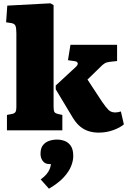

<svg xmlns="http://www.w3.org/2000/svg" viewBox="-20 -788 774 1161"><path d="M576 14Q547 14 519 6Q491 -2 466.5 -21.5Q442 -41 421 -75L317 -248V-271L436 -381Q452 -395 450 -405.5Q448 -416 432 -418L391 -424L406 -517H688V-419L643 -414Q625 -412 612.5 -404.5Q600 -397 584 -380L509 -307L597 -173Q621 -138 636.5 -123Q652 -108 677 -108Q684 -108 693 -109.5Q702 -111 711 -114L729 -36Q706 -16 664.5 -1Q623 14 576 14ZM22 0V-93L53 -99Q67 -102 73 -110Q79 -118 79 -144V-587Q79 -620 73 -633Q67 -646 45 -649L17 -653L24 -754L285 -768L304 -757V-145Q304 -122 308 -112.5Q312 -103 334 -98L357 -93V0ZM276 353 226 297Q249 280 261 265.5Q273 251 279.5 236.5Q286 222 288 204H278Q252 204 238.5 185.5Q225 167 225 142Q225 108 240 89.5Q255 71 278 63.5Q301 56 325 56Q349 56 371.5 64.5Q394 73 408.5 94.5Q423 116 423 156Q423 183 410.5 215.5Q398 248 366.5 283Q335 318 276 353Z"/></svg>

Font: Literata Black
Style: Regular
Weight: 900
Designer: Latin by Veronika Burian and Jose Scaglione. Greek by Irene Vlachou. Cyrillic by Vera Evstafieva.
Foundry: TypeTogether
Version: Version 3.103;gftools[0.9.29]